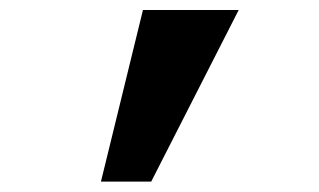

<svg xmlns="http://www.w3.org/2000/svg" viewBox="-20 -713 626 377"><path d="M178.2 -356.4H276.9L448.7 -693.4H260.7Z"/></svg>

Font: Cascadia Code
Style: Bold
Weight: 700
Monospace: yes
Designer: Aaron Bell
Foundry: Saja Typeworks
Version: Version 2404.023